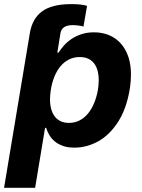

<svg xmlns="http://www.w3.org/2000/svg" viewBox="-39 -710 692 935"><path d="M132.1 204.5H-19.2L105.8 -545.5Q117.2 -618.3 164.8 -653.8Q212.7 -690 308.9 -690Q357.6 -690 384.9 -681.5L367.5 -580.6Q359.7 -583.5 346.9 -585.2Q334.2 -587 315.7 -587.7Q259.9 -587.7 255 -545.5L240.1 -453.8H246.4Q256.4 -470.2 271.7 -487.6Q286.9 -505 308.2 -519.5Q329.5 -534.1 357.1 -543.3Q384.6 -552.6 418.3 -552.6Q447.1 -552.6 473.2 -545.3Q499.3 -538 521.3 -522.9Q543.3 -507.8 560.4 -484.2Q577.4 -460.6 587.7 -428.3Q598.7 -393.1 598.7 -347.3Q598.7 -288.7 582.7 -227.6Q567.5 -166.5 537.3 -118.3Q495 -52.6 439.3 -21.7Q383.2 8.9 324.2 8.9Q291.2 9.2 267.2 0.5Q243.3 -8.2 226.9 -22Q210.6 -35.9 200.6 -53.3Q190.7 -70.7 185.7 -87.4H180.4ZM296.5 -111.5Q324.6 -111.5 347.8 -123.2Q371.1 -134.9 388.8 -156.2Q406.6 -177.6 419 -207.2Q431.5 -236.9 437.9 -272.7Q439.6 -284.8 440.7 -296.2Q441.8 -307.5 441.8 -318.2Q441.8 -344.8 436.1 -365.9Q430.4 -387.1 418.9 -401.8Q407.3 -416.5 390.1 -424.4Q372.9 -432.2 349.4 -432.2Q320.7 -432.2 297.2 -420.5Q273.8 -408.7 256 -387.8Q238.3 -366.8 226.2 -337.4Q214.1 -307.9 208.5 -272.7Q206.7 -260.3 205.6 -248.8Q204.5 -237.2 204.5 -226.2Q204.5 -200.6 210.2 -179.5Q215.9 -158.4 227.3 -143.3Q238.6 -128.2 256 -119.9Q273.4 -111.5 296.5 -111.5Z"/></svg>

Font: Linik Sans
Style: Bold Italic
Weight: 700
Italic angle: 9°
Designer: Fonts by Rasmus Andersson / Changes by Cristiano Sobral with parts from Marc Monis
Foundry: rsms
Version: Version 3.020; ttfautohint (v1.6)